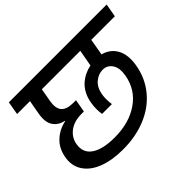

<svg xmlns="http://www.w3.org/2000/svg" viewBox="-148 -984 1203 1203"><g transform="rotate(-45 453.0 -382.5)"><path d="M23.9 -651.9 39.1 -740.2H905.8L890.1 -651.9H681.2L662.1 -542Q723.1 -526.4 752 -473.9Q780.8 -421.4 766.1 -336.9Q749 -241.7 690.4 -170.9Q631.8 -100.1 540.5 -62.5Q449.2 -24.9 335.9 -24.9Q241.7 -24.9 171.9 -51.3Q102.1 -77.6 67.6 -129.4Q33.2 -181.2 46.9 -251Q58.6 -314.5 101.6 -354.5Q144.5 -394.5 205.1 -407.2V-410.2Q157.7 -419.4 133.8 -455.6Q109.9 -491.7 121.1 -557.1L138.2 -651.9ZM352.1 -115.2Q480.5 -115.2 567.6 -175Q654.8 -234.9 673.8 -340.8Q684.6 -400.9 662.1 -435.1Q639.6 -469.2 599.1 -469.2Q562 -469.2 529.5 -442.6Q497.1 -416 487.8 -363.8Q481 -327.1 487.8 -275.9H400.9Q393.1 -322.8 401.9 -375Q408.2 -412.1 423.8 -441.9Q439.5 -471.7 461.7 -491.5Q483.9 -511.2 509.3 -523.7Q534.7 -536.1 564 -542L584 -651.9H243.2L227.1 -561Q217.8 -507.3 240.5 -479.7Q263.2 -452.1 324.2 -452.1H346.2L331.1 -367.2H311Q243.7 -367.2 202.6 -335.4Q161.6 -303.7 153.8 -254.9Q142.1 -187.5 194.6 -151.4Q247.1 -115.2 352.1 -115.2Z"/></g></svg>

Font: Poppins Medium
Style: Italic
Weight: 500
Italic angle: -10°
Designer: Ninad Kale (Devanagari), Jonny Pinhorn (Latin)
Foundry: Indian Type Foundry
Version: Version 3.200;PS 1.000;hotconv 16.6.54;makeotf.lib2.5.65590